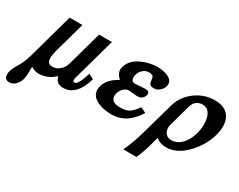

<svg xmlns="http://www.w3.org/2000/svg" viewBox="-155 -843 1776 1428"><g transform="rotate(30 733.0 -129.0)"><path d="M61 66.4Q60.1 96.7 53.7 119.6Q45.9 146.5 26.9 167Q2.4 192.9 -28.3 192.9Q-70.8 192.9 -71.3 146.5Q-71.3 118.2 -46.9 72.8Q-37.6 56.2 -19 23.9Q0 -13.2 15.1 -66.4L121.1 -448.7H231L158.2 -188.5Q146.5 -143.6 146.5 -117.7Q146.5 -67.9 190.4 -67.9Q225.1 -67.9 253.4 -91.8Q281.7 -115.7 291 -150.9L374 -448.7H483.9L383.8 -89.4Q378.4 -68.8 378.9 -61Q380.4 -48.3 394.5 -48.3Q413.6 -48.3 436 -101.1Q445.3 -122.6 456.5 -160.6L500.5 -138.7Q452.1 28.3 339.4 28.3Q276.9 28.3 265.6 -30.3Q207 27.3 126.5 27.8Q93.3 27.8 62.5 7.3Q62 28.3 61 66.4Z M873 -458Q919.9 -458 955.1 -443.8Q1003.9 -424.8 1004.4 -386.2Q1004.4 -356 980.2 -331.1Q956.1 -306.2 925.8 -306.2Q897.9 -306.2 887.7 -321.3Q882.3 -330.6 879.4 -357.4Q877.9 -375 871.1 -381.3Q861.8 -391.6 836.4 -391.6Q808.6 -391.6 786.9 -372.6Q765.1 -353.5 757.3 -325.2Q754.4 -314 754.4 -303.7Q754.4 -265.6 788.1 -265.6Q802.2 -265.6 830.8 -268.6Q859.4 -271.5 873.5 -271.5Q908.7 -271.5 908.7 -247.6Q908.7 -230 896 -214.4Q880.4 -193.8 849.1 -193.8Q836.4 -193.8 811.5 -197Q786.6 -200.2 773.9 -200.2Q746.1 -200.2 723.1 -172.4Q700.2 -144.5 700.2 -113.8Q700.2 -57.6 776.4 -57.6Q824.7 -57.6 851.6 -71.8Q881.8 -88.9 916.5 -138.7L962.9 -115.7Q879.9 19.5 749.5 19.5Q682.1 19.5 632.3 -2.4Q567.4 -31.7 567.4 -89.4Q567.4 -104.5 572.3 -121.6Q591.3 -189 676.8 -234.4Q640.1 -265.1 640.1 -302.7Q640.1 -314.5 644 -327.6Q662.1 -395 744.1 -430.2Q806.6 -458 873 -458Z M956.5 200.2Q995.1 119.6 1023.9 16.6L1101.6 -259.3Q1126 -347.7 1202.6 -403.3Q1276.4 -457 1365.7 -457Q1439.5 -457 1478 -417.5Q1513.7 -380.4 1513.7 -316.4Q1513.7 -280.8 1502.4 -239.7Q1476.1 -144 1403.8 -64.9Q1319.3 28.3 1222.7 28.3Q1170.4 28.3 1135.3 -1.5L1114.3 75.2Q1096.7 138.7 1069.8 200.2ZM1372.6 -179.7Q1383.8 -218.3 1383.8 -259.3Q1383.8 -312.5 1365.7 -344.7Q1345.2 -383.3 1303.7 -383.8Q1238.3 -383.8 1219.2 -316.4L1168.5 -132.8Q1164.6 -120.1 1164.6 -107.4Q1164.6 -77.1 1182.4 -57.1Q1200.2 -37.1 1228.5 -37.1Q1281.7 -37.1 1321.3 -80.6Q1356 -118.7 1372.6 -179.7Z"/></g></svg>

Font: Accordance
Style: Bold-Italic
Weight: 700
Italic angle: -11°
Version: Version 1.2 (build January 31, 2020) Miklal Software Solutio